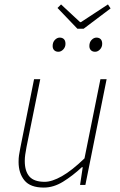

<svg xmlns="http://www.w3.org/2000/svg" viewBox="-20 -836 544 868"><path d="M178 12Q117 12 90.5 -20.5Q64 -53 64 -104Q64 -122 66 -134.5Q68 -147 72 -168L134 -478H162L100 -172Q96 -150 94 -136.5Q92 -123 92 -108Q92 -62 113 -38Q134 -14 182 -14Q215 -14 260 -39.5Q305 -65 362 -120L434 -478H462L366 0H342L354 -80H350Q308 -41 265 -14.5Q222 12 178 12ZM244 -602Q232 -602 225 -609Q218 -616 218 -628Q218 -645 228 -655.5Q238 -666 250 -666Q262 -666 269 -659Q276 -652 276 -638Q276 -623 266 -612.5Q256 -602 244 -602ZM410 -602Q398 -602 391 -609Q384 -616 384 -628Q384 -645 394 -655.5Q404 -666 416 -666Q428 -666 435 -659Q442 -652 442 -638Q442 -623 432 -612.5Q422 -602 410 -602ZM330 -706 240 -800 256 -816 342 -736H346L468 -816L480 -798L358 -706Z"/></svg>

Font: Source Sans Variable
Style: Italic
Weight: 200
Italic angle: -11°
Designer: Paul D. Hunt
Foundry: Adobe Systems Incorporated
Version: Version 3.006;hotconv 1.0.111;makeotfexe 2.5.65597